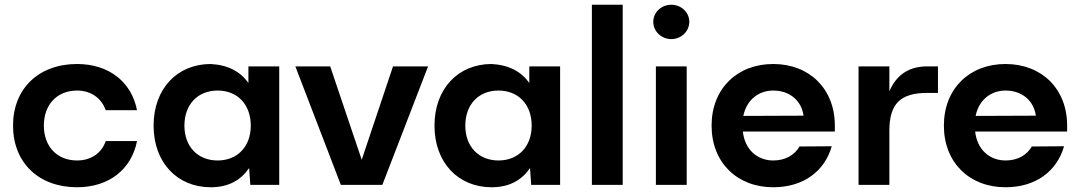

<svg xmlns="http://www.w3.org/2000/svg" viewBox="-20 -780 4557 810"><path d="M558 -185H426C409 -134 364 -103 305 -103C221 -103 165 -162 165 -250C165 -339 221 -398 305 -398C364 -398 408 -366 426 -315H558C535 -434 440 -510 305 -510C143 -510 35 -406 35 -250C35 -94 143 10 305 10C440 10 535 -66 558 -185Z M1036 0H1158V-500H1028V-430C995 -477 943 -506 869 -510C728 -510 628 -406 628 -250C628 -94 728 10 869 10C945 10 997 -21 1031 -71ZM898 -103C814 -103 758 -162 758 -250C758 -339 814 -398 898 -398C982 -398 1038 -339 1038 -250C1038 -162 982 -103 898 -103Z M1638 -500 1506 -106 1373 -500H1226L1418 0H1593L1786 -500Z M2221 0H2343V-500H2213V-430C2180 -477 2128 -506 2054 -510C1913 -510 1813 -406 1813 -250C1813 -94 1913 10 2054 10C2130 10 2182 -21 2216 -71ZM2083 -103C1999 -103 1943 -162 1943 -250C1943 -339 1999 -398 2083 -398C2167 -398 2223 -339 2223 -250C2223 -162 2167 -103 2083 -103Z M2477 -760V0H2607V-760Z M2747 -500V0H2877V-500ZM2812 -760C2770 -760 2736 -728 2736 -688C2736 -648 2770 -615 2812 -615C2854 -615 2888 -648 2888 -688C2888 -728 2854 -760 2812 -760Z M2982 -250C2982 -94 3090 10 3242 10C3370 10 3459 -58 3489 -163L3353 -162C3332 -126 3294 -103 3242 -103C3175 -103 3122 -149 3114 -225H3502V-250C3502 -406 3394 -510 3242 -510C3090 -510 2982 -406 2982 -250ZM3116 -291C3129 -357 3179 -398 3242 -398C3310 -398 3361 -357 3370 -292Z M3602 0H3732V-228C3732 -342 3778 -388 3892 -388H3937V-500H3892C3812 -500 3761 -462 3732 -395V-500H3602Z M3962 -250C3962 -94 4070 10 4222 10C4350 10 4439 -58 4469 -163L4333 -162C4312 -126 4274 -103 4222 -103C4155 -103 4102 -149 4094 -225H4482V-250C4482 -406 4374 -510 4222 -510C4070 -510 3962 -406 3962 -250ZM4096 -291C4109 -357 4159 -398 4222 -398C4290 -398 4341 -357 4350 -292Z"/></svg>

Font: Goli SemiBold
Style: Regular
Weight: 600
Designer: jaikishan Patel
Foundry: MagicType
Version: Version 1.000;Glyphs 3.2 (3242)